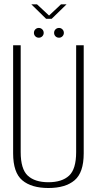

<svg xmlns="http://www.w3.org/2000/svg" viewBox="-20 -890 476 914"><path d="M210.5 5Q129.5 5 86 -31.8Q42.5 -68.5 42.5 -160V-674.5H78.5V-166Q78.5 -85 112.2 -53.8Q146 -22.5 210.5 -22.5Q275 -22.5 308.8 -53.8Q342.5 -85 342.5 -166V-674.5H378.5V-160Q378.5 -68.5 335 -31.8Q291.5 5 210.5 5ZM164.5 -710.5Q155 -710.5 148.2 -717.2Q141.5 -724 141.5 -733.5Q141.5 -743.5 148.2 -750.2Q155 -757 164.5 -757Q174.5 -757 181.2 -750.2Q188 -743.5 188 -733.5Q188 -724 181.2 -717.2Q174.5 -710.5 164.5 -710.5ZM261 -710.5Q251 -710.5 244.2 -717.2Q237.5 -724 237.5 -733.5Q237.5 -743.5 244.2 -750.2Q251 -757 261 -757Q270.5 -757 277.2 -750.2Q284 -743.5 284 -733.5Q284 -724 277.2 -717.2Q270.5 -710.5 261 -710.5ZM199.5 -800.5 129 -869.5H156L213.5 -816L270.5 -869.5H297L226 -800.5Z"/></svg>

Font: Anybody ExtraLight
Style: Regular
Weight: 200
Designer: Tyler Finck
Foundry: Etcetera Type Company
Version: Version 1.010; ttfautohint (v1.8.3) -l 8 -r 50 -G 200 -x 14 